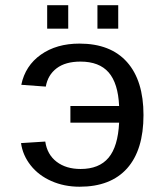

<svg xmlns="http://www.w3.org/2000/svg" viewBox="-20 -705 640 735"><path d="M529.3 -264.6Q529.3 -130.9 466.6 -60.5Q403.8 9.8 284.7 9.8Q225.6 9.8 176.5 -12Q127.4 -33.7 97.2 -72.3Q66.9 -110.8 60.5 -157.2L153.3 -163.1Q160.6 -113.3 196.8 -85.7Q232.9 -58.1 288.6 -58.1Q359.4 -58.1 395.5 -101.1Q431.6 -144 436 -235.4H249.5V-299.3H436Q432.1 -386.2 396 -427.7Q359.9 -469.2 288.1 -469.2Q230.5 -469.2 196.8 -443.6Q163.1 -418 155.3 -373.5L61.5 -380.4Q76.7 -453.6 136.5 -495.8Q196.3 -538.1 284.2 -538.1Q403.3 -538.1 466.3 -467.3Q529.3 -396.5 529.3 -264.6ZM353 -595.2V-685.1H432.6V-595.2ZM160.6 -595.2V-685.1H241.2V-595.2Z"/></svg>

Font: Cousine
Style: Regular
Weight: 400
Monospace: yes
Designer: Steve Matteson
Foundry: Ascender Corporation
Version: Version 1.20